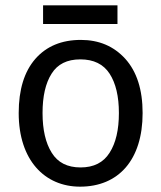

<svg xmlns="http://www.w3.org/2000/svg" viewBox="-20 -697 610 727"><path d="M520 -269C520 -357.4 498 -425.8 454.6 -474.1C411.1 -522 355 -545.9 286.1 -545.9C213.4 -545.9 155.8 -522 113.8 -474.1C71.8 -425.8 50.8 -357.4 50.8 -269C50.8 -90.8 148.9 9.8 283.2 9.8C428.2 9.8 520 -90.8 520 -269ZM141.1 -269C141.1 -332 152.3 -381.8 175.3 -418C197.8 -454.1 233.9 -472.2 284.2 -472.2C334.5 -472.2 371.6 -454.1 395 -418C418.5 -381.8 430.2 -332 430.2 -269C430.2 -205.6 418.5 -155.3 395 -118.7C371.6 -81.5 335 -63 285.2 -63C234.9 -63 198.7 -81.5 175.8 -118.7C152.8 -155.3 141.1 -205.6 141.1 -269ZM143.1 -676.8V-606H424.8V-676.8Z"/></svg>

Font: Avrile Sans
Style: Regular
Weight: 400
Designer: Monotype Design Team, Google (font), Stefan Peev (BGR Cyrillic), Cristiano Sobral (main changes)
Foundry: The Avrile Sans Project Authors
Version: Version 3.110